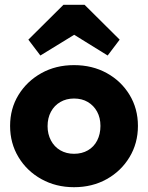

<svg xmlns="http://www.w3.org/2000/svg" viewBox="-20 -768 616 799"><path d="M288 11Q213 11 152.5 -22.5Q92 -56 57 -114Q22 -172 22 -244Q22 -316 57 -373Q92 -430 152 -463.5Q212 -497 288 -497Q364 -497 424 -464Q484 -431 519 -373.5Q554 -316 554 -244Q554 -172 519 -114Q484 -56 424 -22.5Q364 11 288 11ZM288 -128Q321 -128 346 -142.5Q371 -157 384.5 -183.5Q398 -210 398 -244Q398 -278 384 -303.5Q370 -329 345.5 -343.5Q321 -358 288 -358Q256 -358 231 -343.5Q206 -329 192 -303Q178 -277 178 -243Q178 -210 192 -183.5Q206 -157 231 -142.5Q256 -128 288 -128ZM148 -537 98 -603 244 -748H332L478 -603L428 -537L231 -659H347Z"/></svg>

Font: Outfit
Style: Bold
Weight: 700
Designer: Rodrigo Fuenzalida
Foundry: fragTYPE
Version: Version 1.100;gftools[0.9.27]